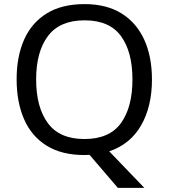

<svg xmlns="http://www.w3.org/2000/svg" viewBox="-20 -745 821 935"><path d="M720 -358Q720 -227 667.5 -135Q615 -43 512 -8L683 170H554L416 9Q410 9 403.5 9.5Q397 10 391 10Q280 10 206.5 -36Q133 -82 97 -165Q61 -248 61 -359Q61 -469 97 -551Q133 -633 206.5 -679Q280 -725 392 -725Q499 -725 572 -679.5Q645 -634 682.5 -551.5Q720 -469 720 -358ZM156 -358Q156 -223 213 -145.5Q270 -68 391 -68Q513 -68 569 -145.5Q625 -223 625 -358Q625 -493 569 -569.5Q513 -646 392 -646Q271 -646 213.5 -569.5Q156 -493 156 -358Z"/></svg>

Font: Noto Sans Gunjala Gondi
Style: Regular
Weight: 400
Designer: Ek Type
Foundry: Ek Type
Version: Version 1.004